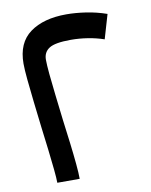

<svg xmlns="http://www.w3.org/2000/svg" viewBox="-83 -792 671 853"><g transform="rotate(-10 253.0 -365.0)"><path d="M106 0Q106 -21 102 -60.5Q98 -100 92 -151Q86 -202 79 -256Q72 -315 65.5 -371.5Q59 -428 54.5 -474.5Q50 -521 50 -547Q50 -641 111 -685.5Q172 -730 275 -730Q316 -730 363 -723Q410 -716 456 -700L424 -591Q389 -603 351 -609Q313 -615 275 -615Q204 -615 177.5 -598Q151 -581 151 -547Q151 -525 155 -482Q159 -439 165.5 -384.5Q172 -330 179 -270Q186 -217 192.5 -164Q199 -111 203 -68Q207 -25 207 0Z"/></g></svg>

Font: Alexandria
Style: Regular
Weight: 400
Designer: Mohamed Gaber
Foundry: Kief Type Foundry
Version: Version 5.100